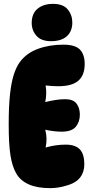

<svg xmlns="http://www.w3.org/2000/svg" viewBox="-20 -967 468 993"><path d="M308 -736Q369 -736 393.5 -710.5Q418 -685 418 -636Q418 -578 385 -549.5Q352 -521 281 -521Q267 -521 250.5 -522Q234 -523 216 -525Q223 -483 214 -439Q237 -445 265 -449.5Q293 -454 316 -454Q359 -454 376 -431Q393 -408 393 -374Q393 -337 372 -311.5Q351 -286 299 -286Q260 -286 214 -296Q226 -251 216 -204Q268 -219 320 -219Q369 -219 392.5 -195Q416 -171 416 -117Q416 -85 401.5 -59.5Q387 -34 356 -19Q335 -9 303 -1.5Q271 6 239 6Q172 6 128.5 -13.5Q85 -33 64 -70Q43 -106 34 -164Q25 -222 25 -323Q25 -419 32 -481.5Q39 -544 52 -583Q65 -622 82 -645Q116 -692 175.5 -714Q235 -736 308 -736ZM254 -947Q307 -947 330.5 -918Q354 -889 354 -851Q354 -805 325.5 -779.5Q297 -754 244 -754Q193 -754 168.5 -782Q144 -810 144 -848Q144 -897 174.5 -922Q205 -947 254 -947Z"/></svg>

Font: DynaPuff Condensed
Style: Bold
Weight: 700
Width: 3
Designer: Toshi Omagari, Jennifer Daniel
Foundry: Google Fonts
Version: Version 2.000; ttfautohint (v1.8.4.7-5d5b)